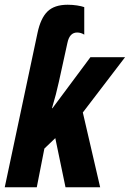

<svg xmlns="http://www.w3.org/2000/svg" viewBox="-30 -789 547 809"><path d="M125 0 157 -163 203 -207 246 0H392L319 -315L497 -548H351L191 -333H189Q207 -393 218 -444L254 -608Q263 -652 295 -652Q311 -652 325 -643V-759Q314 -763 295 -766Q276 -769 255 -769Q199 -769 170 -740.5Q141 -712 128 -650L-10 0Z"/></svg>

Font: Noto Sans UI Condensed ExtraBold
Style: Italic
Weight: 800
Width: 3
Designer: Monotype Design Team
Foundry: Monotype Imaging Inc.
Version: 1.001